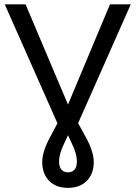

<svg xmlns="http://www.w3.org/2000/svg" viewBox="-20 -679 640 906"><path d="M300.8 207.5Q244.1 207.5 211.7 174.3Q179.2 141.1 179.2 85.4Q179.2 36.6 216.8 -32.7L251 -97.2L2.4 -658.7H100.6L300.8 -185.5L499 -658.7H597.2L348.6 -97.7L383.8 -33.7Q422.4 36.1 422.4 85.4Q422.4 141.1 389.6 174.3Q356.9 207.5 300.8 207.5ZM342.8 84.5Q342.8 64.5 336.2 41.3Q329.6 18.1 300.8 -41Q272.5 18.1 265.6 41.3Q258.8 64.5 258.8 84.5Q258.8 108.4 270 121.3Q281.2 134.3 300.8 134.3Q320.3 134.3 331.5 121.6Q342.8 108.9 342.8 84.5Z"/></svg>

Font: Cousine
Style: Regular
Weight: 400
Monospace: yes
Designer: Steve Matteson
Foundry: Ascender Corporation
Version: Version 1.20